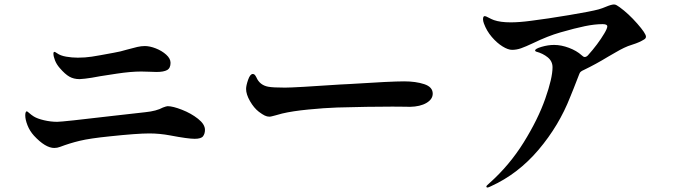

<svg xmlns="http://www.w3.org/2000/svg" viewBox="-20 -791 3040 859"><path d="M336 -437Q310 -437 290.5 -448Q271 -459 247 -487Q233 -503 226 -521Q219 -539 219 -551Q219 -559 224 -559Q226 -559 235 -553Q250 -542 276 -537.5Q302 -533 328 -533Q361 -533 390.5 -537.5Q420 -542 489 -555Q519 -560 548 -569Q577 -577 594.5 -581Q612 -585 628 -585Q650 -585 677 -574.5Q704 -564 723.5 -546.5Q743 -529 743 -510Q743 -486 727.5 -477.5Q712 -469 680 -469Q660 -469 650 -470L612 -471Q565 -471 502.5 -461.5Q440 -452 428 -450Q387 -442 360 -439Q342 -437 336 -437ZM223 -129Q183 -129 132 -184Q113 -205 103 -230.5Q93 -256 93 -275Q93 -284 95 -288.5Q97 -293 100 -293Q102 -293 111 -285Q120 -277 131 -270Q147 -260 177 -253Q207 -246 236 -246Q260 -246 488 -273Q580 -284 630 -289Q680 -294 709 -310Q725 -316 730 -316Q753 -316 794 -300Q835 -284 866 -259.5Q897 -235 897 -210Q897 -193 888.5 -181.5Q880 -170 851 -170Q821 -170 742 -185Q694 -194 648 -194Q593 -194 471 -181Q382 -172 336.5 -161Q291 -150 249 -134Q236 -129 223 -129Z M1138 -291Q1116 -308 1098.5 -338.5Q1081 -369 1081 -393Q1081 -408 1090 -434Q1099 -460 1111 -460Q1116 -460 1119.5 -456.5Q1123 -453 1127 -445Q1142 -410 1180 -403Q1201 -399 1255 -399Q1298 -399 1503 -413Q1531 -415 1543 -415Q1729 -427 1788 -427Q1840 -427 1878 -414.5Q1916 -402 1916 -372Q1916 -347 1888 -330.5Q1860 -314 1814 -313Q1812 -313 1796.5 -313.5Q1781 -314 1736 -314Q1627 -314 1488 -310Q1431 -308 1359.5 -301Q1288 -294 1242 -283L1213 -275Q1208 -274 1199.5 -271.5Q1191 -269 1185 -269Q1175 -269 1164.5 -274Q1154 -279 1138 -291Z M2870 -627Q2870 -619 2861 -614Q2840 -601 2811 -592Q2788 -585 2772 -577Q2755 -569 2733 -556Q2711 -543 2700 -537Q2646 -504 2592 -478Q2578 -472 2574 -465L2571 -458L2546 -394L2531 -357Q2481 -229 2389.5 -121Q2298 -13 2177 42Q2165 48 2161 48Q2156 48 2156 43Q2156 40 2169 29Q2259 -51 2323 -154Q2387 -257 2419.5 -349.5Q2452 -442 2452 -490Q2452 -517 2430.5 -534.5Q2409 -552 2379 -560Q2374 -562 2374 -565Q2374 -573 2403 -581.5Q2432 -590 2459 -590Q2491 -590 2525.5 -577Q2560 -564 2582 -544Q2590 -536 2596 -536Q2603 -536 2610 -543Q2655 -593 2684 -642Q2697 -664 2697 -673Q2697 -683 2676 -683Q2641 -683 2597 -674Q2553 -665 2487 -646Q2431 -630 2365 -598Q2331 -582 2311 -575Q2291 -568 2271 -568Q2253 -568 2228 -583.5Q2203 -599 2180 -626Q2157 -653 2145 -686Q2141 -697 2141 -705Q2141 -719 2149 -719Q2153 -719 2166 -712Q2179 -705 2190 -701Q2219 -691 2265 -691Q2304 -691 2356 -698Q2428 -707 2526.5 -723.5Q2625 -740 2658 -749Q2666 -751 2675 -754.5Q2684 -758 2689 -760Q2715 -771 2727 -771Q2733 -771 2739 -767.5Q2745 -764 2752 -759Q2792 -730 2831 -685.5Q2870 -641 2870 -627Z"/></svg>

Font: Shippori Mincho B1 ExtraBold
Style: Regular
Weight: 800
Designer: FONTDASU
Foundry: FONTDASU / Google Inc. / but / Adobe
Version: Version 3.110; ttfautohint (v1.8.3)